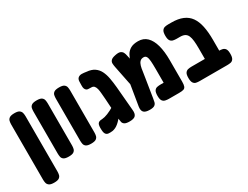

<svg xmlns="http://www.w3.org/2000/svg" viewBox="-69 -1100 2268 1759"><g transform="rotate(-30 1064.5 -220.5)"><path d="M117 149Q81 149 65 137.5Q49 126 45 109Q41 92 41 73V-509Q41 -528 45 -545.5Q49 -563 65 -574Q81 -585 118 -585Q154 -585 169.5 -573.5Q185 -562 189 -544.5Q193 -527 193 -508V74Q193 93 189 110Q185 127 169.5 138Q154 149 117 149Z M352 9Q316 9 300 -2Q284 -13 280.5 -30.5Q277 -48 277 -67V-509Q277 -528 280.5 -545.5Q284 -563 300 -574Q316 -585 353 -585Q390 -585 405.5 -573.5Q421 -562 424.5 -544.5Q428 -527 428 -508V-66Q428 -47 424 -30Q420 -13 404.5 -2Q389 9 352 9Z M589 9Q553 9 537 -2Q521 -13 517.5 -30.5Q514 -48 514 -67V-509Q514 -528 517.5 -545.5Q521 -563 537 -574Q553 -585 590 -585Q627 -585 642.5 -573.5Q658 -562 661.5 -544.5Q665 -527 665 -508V-66Q665 -47 661 -30Q657 -13 641.5 -2Q626 9 589 9Z M996 9Q960 9 944 -1Q928 -11 924.5 -27Q921 -43 919 -61L905 -282Q902 -314 900 -342Q898 -370 893 -391Q888 -412 877.5 -424.5Q867 -437 848 -437Q834 -438 820 -438Q806 -438 798 -443Q787 -450 782 -463.5Q777 -477 778 -498L779 -538Q780 -564 794.5 -576Q809 -588 832 -588Q844 -588 856 -586.5Q868 -585 881 -583Q930 -579 961 -558Q992 -537 1009.5 -502.5Q1027 -468 1035.5 -422Q1044 -376 1049 -323L1071 -68Q1075 -28 1058.5 -9.5Q1042 9 996 9ZM815 6Q790 9 772 7Q754 5 744 -9Q734 -23 733 -54Q730 -101 741.5 -118.5Q753 -136 787 -136Q801 -137 816.5 -141Q832 -145 849.5 -152Q867 -159 886.5 -169Q906 -179 928.5 -193Q951 -207 977 -224L978 -137Q959 -114 942.5 -93.5Q926 -73 911 -56Q896 -39 880.5 -26Q865 -13 849 -5Q833 3 815 6Z M1594 -293V-67Q1594 -34 1587.5 -17.5Q1581 -1 1565 4Q1549 9 1518 9H1409Q1391 9 1373 5Q1355 1 1344 -14.5Q1333 -30 1333 -67Q1333 -104 1344 -120Q1355 -136 1373 -139.5Q1391 -143 1410 -143H1442V-290Q1442 -339 1439.5 -371.5Q1437 -404 1428 -420.5Q1419 -437 1399 -437Q1374 -437 1360 -422.5Q1346 -408 1339 -383.5Q1332 -359 1328.5 -329Q1325 -299 1319 -268L1287 -67Q1284 -48 1280 -30.5Q1276 -13 1261 -2Q1246 9 1210 9Q1163 9 1146 -9.5Q1129 -28 1135 -68L1184 -366L1236 -307Q1250 -346 1258.5 -386.5Q1267 -427 1276.5 -463.5Q1286 -500 1302.5 -528Q1319 -556 1348.5 -573Q1378 -590 1428 -590Q1485 -590 1521.5 -554Q1558 -518 1576 -452Q1594 -386 1594 -293ZM1185 -211 1129 -490Q1125 -510 1124 -528.5Q1123 -547 1136 -561.5Q1149 -576 1185 -583Q1222 -591 1240 -583Q1258 -575 1265.5 -559.5Q1273 -544 1276 -527L1320 -330Z M1954 9Q1919 9 1902.5 -1Q1886 -11 1882 -27Q1878 -43 1878 -61V-255Q1878 -300 1874.5 -333.5Q1871 -367 1861.5 -389Q1852 -411 1833 -421.5Q1814 -432 1783 -432H1747Q1727 -432 1709.5 -436Q1692 -440 1681 -456Q1670 -472 1670 -508Q1670 -545 1681 -561Q1692 -577 1709 -581Q1726 -585 1746 -585H1780Q1850 -585 1898.5 -564.5Q1947 -544 1975.5 -503.5Q2004 -463 2017 -401.5Q2030 -340 2030 -257V-68Q2030 -48 2026.5 -30.5Q2023 -13 2007 -2Q1991 9 1954 9ZM1736 9Q1717 9 1699.5 5.5Q1682 2 1671 -14.5Q1660 -31 1660 -67Q1660 -104 1671 -119.5Q1682 -135 1699.5 -139Q1717 -143 1736 -143H2028Q2048 -143 2065 -139Q2082 -135 2093 -119.5Q2104 -104 2104 -67Q2104 -31 2093 -14.5Q2082 2 2065 5.5Q2048 9 2027 9Z"/></g></svg>

Font: Fredoka Condensed SemiBold
Style: Regular
Weight: 600
Width: 3
Designer: Ben Nathan
Foundry: Milena B. Brandão, Ben Nathan
Version: Version 2.001